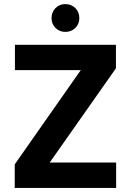

<svg xmlns="http://www.w3.org/2000/svg" viewBox="-20 -919 641 939"><path d="M52 0V-115L375 -576H53V-700H547V-585L223 -124H548V0ZM299 -763Q271 -763 251.5 -782.5Q232 -802 232 -830Q232 -860 251.5 -879.5Q271 -899 299 -899Q329 -899 348.5 -879.5Q368 -860 368 -830Q368 -802 348.5 -782.5Q329 -763 299 -763Z"/></svg>

Font: DM Sans 11pt Black
Style: Regular
Weight: 900
Version: Version 4.004;gftools[0.9.30]